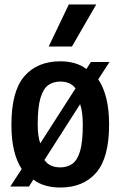

<svg xmlns="http://www.w3.org/2000/svg" viewBox="-20 -828 538 858"><path d="M419 -473.5Q442.5 -439 455 -388.8Q467.5 -338.5 467.5 -271.5Q467.5 -122.5 409.8 -56.2Q352 10 249.5 10Q214 10 183.8 1.5Q153.5 -7 129 -25.5L109.5 5.5H26L77 -73Q54.5 -107 42.8 -156Q31 -205 31 -270.5Q31 -420.5 88.8 -487.2Q146.5 -554 249.5 -554Q283.5 -554 313 -545.8Q342.5 -537.5 366 -519.5L386.5 -551H469.5ZM249.5 -463.5Q218.5 -463.5 196 -447.8Q173.5 -432 161 -390.5Q148.5 -349 148.5 -272.5Q148.5 -219 160 -187.5L317.5 -433Q304.5 -450 287.2 -456.8Q270 -463.5 249.5 -463.5ZM249.5 -80Q280.5 -80 303 -95.8Q325.5 -111.5 337.8 -152.5Q350 -193.5 350 -269.5Q350 -328 338 -362.5L178.5 -113Q191.5 -95 209.2 -87.5Q227 -80 249.5 -80ZM197.5 -620 287.5 -808H410L301.5 -620Z"/></svg>

Font: Encode Sans Cnd SmBold
Style: Regular
Weight: 600
Width: 3
Designer: Multiple Designers
Foundry: Impallari Type
Version: Version 3.002; ttfautohint (v1.8.3) -l 8 -r 50 -G 200 -x 14 